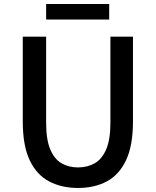

<svg xmlns="http://www.w3.org/2000/svg" viewBox="-20 -919 773 953"><path d="M367 14Q286 14 224 -18.5Q162 -51 127.5 -123.5Q93 -196 93 -316V-737H209V-309Q209 -226 229.5 -177.5Q250 -129 285.5 -108.5Q321 -88 367 -88Q414 -88 450 -108.5Q486 -129 507 -177.5Q528 -226 528 -309V-737H640V-316Q640 -196 605.5 -123.5Q571 -51 510 -18.5Q449 14 367 14ZM209 -822V-899H522V-822Z"/></svg>

Font: Source Han Sans SC Medium
Style: Regular
Weight: 500
Designer: Ryoko NISHIZUKA 西塚涼子 (kana, bopomofo & ideographs); Paul D. Hunt (Latin, Greek & Cyrillic); Sandoll Communications 산돌커뮤니
Foundry: Adobe
Version: Version 2.004;hotconv 1.0.118;makeotfexe 2.5.65603